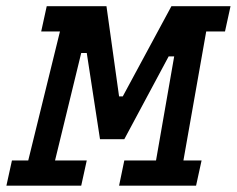

<svg xmlns="http://www.w3.org/2000/svg" viewBox="-33 -589 751 609"><path d="M115.2 -569.3H304.7L344.7 -283.2H356.4L510.7 -569.3H698.2L680.7 -489.3H621.1L548.8 -80.1H606.4L588.9 0H344.7L361.3 -80.1H461.9L519.5 -410.2H502L361.3 -147.5H284.2L242.2 -420.9H224.6L141.6 -80.1H242.2L224.6 0H-12.7L4.9 -80.1H56.6L157.2 -489.3H97.7Z"/></svg>

Font: Thabit-Bold-Oblique
Style: Bold Oblique
Weight: 700
Designer: Regenerated by Nadim Shaikli
Foundry: MAK Alagha
Version: 0.01